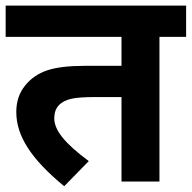

<svg xmlns="http://www.w3.org/2000/svg" viewBox="-20 -642 678 679"><path d="M409.7 0H543.9V-511.7H638.2V-622.1H0V-511.7H409.7V-409.2H279.8C222.7 -409.2 178.2 -403.8 146.5 -393.1C114.7 -382.3 88.4 -364.3 68.4 -338.9C47.9 -313.5 37.6 -282.7 37.6 -246.1C37.6 -162.1 88.4 -81.1 207 16.6L293.9 -72.3C210.4 -134.3 171.9 -180.7 171.9 -223.6C171.9 -242.7 177.2 -258.3 188 -269.5C198.2 -280.8 212.9 -288.1 231.4 -292.5C250 -296.9 279.3 -298.8 319.3 -298.8H409.7Z"/></svg>

Font: Noto Reveo Sans
Style: Bold
Weight: 700
Designer: Monotype Design team
Foundry: Monotype Imaging Inc.
Version: Version 1.04